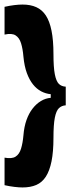

<svg xmlns="http://www.w3.org/2000/svg" viewBox="-23 -723 321 844"><path d="M266 -260Q248 -259 236 -247.5Q224 -236 218 -205.5Q212 -175 212 -117Q212 -56 203.5 -14Q195 28 178.5 53.5Q162 79 136.5 90Q111 101 76 101Q61 101 40 98.5Q19 96 -3 91V-30Q29 -24 45.5 -34.5Q62 -45 69.5 -69.5Q77 -94 80 -128Q83 -166 93.5 -195.5Q104 -225 120.5 -246Q137 -267 157 -279Q177 -291 200 -293V-309Q178 -311 158 -321.5Q138 -332 122 -352Q106 -372 95 -402Q84 -432 80 -474Q77 -509 69.5 -533Q62 -557 45.5 -567.5Q29 -578 -3 -571V-693Q19 -698 39.5 -700.5Q60 -703 76 -703Q111 -703 136.5 -691.5Q162 -680 178.5 -655Q195 -630 203.5 -588Q212 -546 212 -485Q212 -427 218 -396.5Q224 -366 235.5 -354.5Q247 -343 266 -342Z"/></svg>

Font: Bricolage Grotesque 48pt Condensed ExtraBold
Style: Regular
Weight: 800
Width: 3
Designer: Mathieu Triay
Foundry: Atelier Triay
Version: Version 1.001;gftools[0.9.33.dev8+g029e19f]